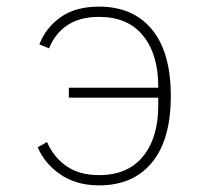

<svg xmlns="http://www.w3.org/2000/svg" viewBox="-20 -548 640 580"><path d="M188 -283H458V-287Q458 -384 412 -440.5Q366 -497 279 -497Q222 -497 184.5 -472.5Q147 -448 128 -402L99 -414Q118 -464 163 -496Q208 -528 279 -528Q382 -528 439 -459Q496 -390 496 -258Q496 -126 439 -57Q382 12 279 12Q243 12 213.5 3Q184 -6 161 -22Q138 -38 121 -58.5Q104 -79 94 -103L122 -119Q142 -73 181 -46Q220 -19 279 -19Q366 -19 412 -75.5Q458 -132 458 -229V-253H188Z"/></svg>

Font: IBM Plex Mono ExtLt
Style: Regular
Weight: 200
Monospace: yes
Designer: Mike Abbink, Paul van der Laan, Pieter van Rosmalen
Foundry: Bold Monday
Version: Version 2.3